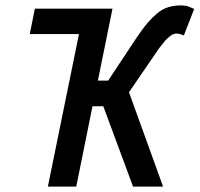

<svg xmlns="http://www.w3.org/2000/svg" viewBox="-20 -690 738 710"><path d="M272 -564H90L109 -658H396L342 -392H380L482 -546Q491 -559 502.5 -575.5Q514 -592 528.5 -608.5Q543 -625 560 -639.5Q577 -654 595 -661Q609 -666 622 -668Q635 -670 648 -670Q657 -670 667 -668.5Q677 -667 686 -662L698 -657L660 -559L646 -564Q638 -566 632 -566Q615 -566 591 -540Q586 -534 581 -527.5Q576 -521 571 -515Q566 -508 562 -502.5Q558 -497 555 -492L457 -349L583 0H472L362 -297H322L262 0H157Z"/></svg>

Font: Codetta
Style: Bold Italic
Weight: 700
Italic angle: -11°
Designer: Ulrich Proeller
Foundry: PROSA GmbH
Version: Version 2.00;September 29, 2018;FontCreator 11.5.0.2427 64-b